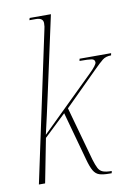

<svg xmlns="http://www.w3.org/2000/svg" viewBox="-86 -817 628 881"><g transform="rotate(-10 227.5 -376.5)"><path d="M351 7Q322 7 305 1.5Q288 -4 277.5 -22Q267 -40 257 -77L195 -302L93 -205L53 0H24L172 -694Q174 -701 175 -709Q176 -717 176 -725Q176 -750 142 -750H112L115 -760H214L172 -567Q154 -485 134.5 -395Q115 -305 95 -219L342 -461Q377 -495 377 -507Q377 -521 362 -523.5Q347 -526 306 -526L308 -536H455L453 -526Q428 -526 412.5 -513.5Q397 -501 371 -475L216 -321L286 -69Q294 -43 301.5 -28.5Q309 -14 323.5 -8.5Q338 -3 364 -3L362 7Z"/></g></svg>

Font: Noto Serif Display ExtraCondensed Thin
Style: Italic
Weight: 100
Width: 2
Italic angle: -12°
Designer: Monotype Design Team
Foundry: Monotype Imaging Inc.
Version: Version 2.009